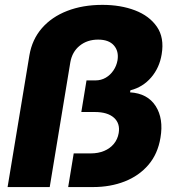

<svg xmlns="http://www.w3.org/2000/svg" viewBox="-20 -757 712 777"><path d="M10.7 0 99.1 -533.7Q109.9 -597.2 149.4 -642.8Q189 -688.5 252 -712.9Q314.9 -737.3 394.5 -737.3Q468.3 -737.3 526.4 -715.1Q584.5 -692.9 615 -648.7Q645.5 -604.5 634.3 -537.6Q625.5 -482.9 591.8 -443.6Q558.1 -404.3 507.8 -391.6L506.3 -383.3Q577.1 -378.9 609.9 -327.9Q642.6 -276.9 629.4 -199.7Q618.7 -134.3 580.6 -89.8Q542.5 -45.4 484.6 -22.7Q426.8 0 356.4 0H255.9L278.3 -136.2H347.2Q377.4 -136.2 401.4 -146.2Q425.3 -156.2 440.7 -174.8Q456.1 -193.4 460.4 -218.8Q466.8 -257.8 440.9 -280.8Q415 -303.7 363.8 -303.7H309.1L330.1 -431.6H366.2Q389.2 -431.6 408 -442.6Q426.8 -453.6 439.2 -472.2Q451.7 -490.7 455.6 -513.2Q461.4 -549.8 440.9 -573.2Q420.4 -596.7 377 -596.7Q333 -596.7 302.5 -572Q272 -547.4 264.6 -504.9L181.2 0Z"/></svg>

Font: Inter 16pt ExtraBold
Style: Italic
Weight: 800
Italic angle: -9.3988°
Version: Version 4.001;git-66647c0bb